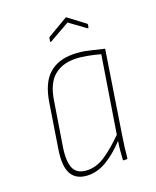

<svg xmlns="http://www.w3.org/2000/svg" viewBox="-125 -716 649 799"><g transform="rotate(-20 200.0 -317.0)"><path d="M131 8Q78 8 56.5 -27Q35 -62 47 -137L78 -333Q91 -414 131 -450.5Q171 -487 237 -487Q273 -487 305 -479Q337 -471 373 -463L318 -112Q312 -75 309 -50.5Q306 -26 304 -4Q304 0 301 0H287Q284 0 284 -4Q285 -23 287 -44Q289 -65 292 -84Q253 -42 212.5 -17Q172 8 131 8ZM135 -13Q174 -13 212.5 -39Q251 -65 296 -110L350 -447Q321 -455 291.5 -460.5Q262 -466 237 -466Q181 -466 145.5 -435Q110 -404 99 -332L68 -139Q58 -74 73.5 -43.5Q89 -13 135 -13ZM173 -568Q171 -567 169 -567Q167 -567 168 -570L170 -583Q171 -587 172 -588Q173 -589 176 -590L261 -640Q265 -643 267 -640L336 -588Q341 -585 340 -580L338 -571Q337 -567 336 -567Q335 -567 333 -568L263 -619Z"/></g></svg>

Font: Sofia Sans Condensed Thin
Style: Italic
Weight: 250
Italic angle: -9°
Version: Version 4.100